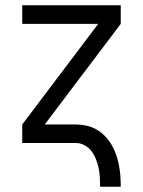

<svg xmlns="http://www.w3.org/2000/svg" viewBox="-20 -540 540 725"><path d="M358 165Q358 147 357 129.5Q356 112 352.5 95Q349 78 342.5 61.5Q336 45 325.5 31Q315 17 299.5 8.5Q284 0 266 0H64V-70L351 -450H64V-520H436V-450L149 -70H266Q286 -70 306.5 -65.5Q327 -61 344.5 -51Q362 -41 376.5 -26Q391 -11 401.5 7Q412 25 418.5 44Q425 63 429 83.5Q433 104 434.5 124Q436 144 436 165Z"/></svg>

Font: Iosevka Fuck
Style: Regular
Weight: 400
Monospace: yes
Designer: Belleve Invis
Foundry: Belleve Invis
Version: Version 28.0.7; ttfautohint (v1.8.3)